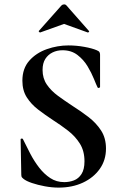

<svg xmlns="http://www.w3.org/2000/svg" viewBox="-20 -843 555 875"><path d="M174 -524Q174 -486 193.5 -457.5Q213 -429 244.5 -406Q276 -383 311 -360Q349 -336 383.5 -309.5Q418 -283 440.5 -248.5Q463 -214 463 -166Q463 -113 434.5 -73Q406 -33 357.5 -10.5Q309 12 247 12Q217 12 184.5 6Q152 0 125.5 -9Q99 -18 87 -28Q83 -31 80 -34.5Q77 -38 77 -47L74 -206Q73 -211 78.5 -211.5Q84 -212 85 -208Q100 -177 118 -142.5Q136 -108 158.5 -79Q181 -50 209 -31.5Q237 -13 273 -13Q296 -13 317 -21Q338 -29 351.5 -50Q365 -71 365 -108Q365 -155 344 -188.5Q323 -222 290 -247.5Q257 -273 221 -296Q186 -319 154 -343.5Q122 -368 102 -399.5Q82 -431 82 -475Q82 -531 113.5 -566.5Q145 -602 193.5 -619Q242 -636 292 -636Q328 -636 364 -629.5Q400 -623 421 -614Q431 -610 433.5 -605Q436 -600 436 -594V-447Q436 -444 431.5 -442.5Q427 -441 425 -444Q419 -456 408 -483.5Q397 -511 379 -541Q361 -571 333 -592.5Q305 -614 265 -614Q240 -614 219.5 -604Q199 -594 186.5 -574.5Q174 -555 174 -524ZM157 -702 260 -818Q265 -823 272 -823Q279 -823 283 -818L385 -702.2Q388 -701 385 -697.5Q382 -694 380 -695L272 -734L163 -695Q162 -694 158.5 -697.5Q155 -701 157 -702Z"/></svg>

Font: Cormorant Light
Style: Regular
Weight: 300
Designer: Christian Thalmann (Catharsis Fonts)
Foundry: Catharsis Fonts
Version: Version 4.000